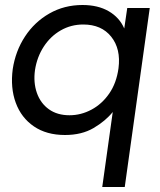

<svg xmlns="http://www.w3.org/2000/svg" viewBox="-20 -528 642 768"><path d="M389 220 431 -80Q402 -44 354.5 -16Q307 12 240 12Q166 12 115.5 -22.5Q65 -57 43 -117Q21 -177 31 -252Q42 -324 80 -382Q118 -440 177.5 -474Q237 -508 310 -508Q372 -508 415 -483Q458 -458 477 -414L489 -496H579L479 220ZM258 -67Q304 -67 346 -89.5Q388 -112 417 -154Q446 -196 454 -255Q464 -332 425 -381Q386 -430 313 -430Q264 -430 223 -406.5Q182 -383 155 -341.5Q128 -300 120 -248Q113 -198 127.5 -156.5Q142 -115 175.5 -91Q209 -67 258 -67Z"/></svg>

Font: Host Grotesk
Style: Italic
Weight: 400
Italic angle: -8°
Designer: Doğukan Karapınar based on Poppins by Indian Type Foundry, Jonny Pinhorn
Foundry: Element Type
Version: Version 1.001; ttfautohint (v1.8.4.7-5d5b)